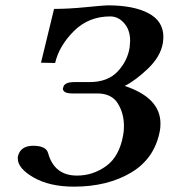

<svg xmlns="http://www.w3.org/2000/svg" viewBox="-20 -679 625 711"><path d="M378.9 -659.2Q474.1 -659.2 529.5 -630.1Q585 -601.1 585 -542Q585 -535.2 583 -519Q574.2 -469.2 528.1 -425Q481.9 -380.9 441.9 -360.8Q573.7 -316.9 574.2 -222.2Q574.2 -204.1 571.8 -193.8Q552.7 -91.8 465.3 -39.8Q377.9 12.2 253.9 12.2Q164.1 12.2 105 -21.5Q45.9 -55.2 45.9 -91.8V-98.1Q54.7 -139.2 102.8 -139.2Q150.9 -139.2 158.2 -111.8Q181.2 -28.8 265.1 -28.8Q324.2 -28.8 373 -64Q421.9 -99.1 436 -178.2Q439 -193.4 439 -211.9Q439 -259.8 416 -296.4Q393.1 -333 339.8 -333H248Q212.9 -333 212.9 -351.1Q212.9 -353 213.9 -354Q216.8 -375 254.9 -375H311Q378.9 -375 415.5 -414.1Q452.1 -453.1 460 -502.9Q461.9 -521 461.9 -527.8Q461.9 -567.9 439.9 -593Q418 -618.2 388.2 -618.2Q308.1 -618.2 253.7 -564Q199.2 -509.8 184.1 -445.8L131.8 -446.8L180.2 -646Q233.4 -646 299.6 -652.6Q365.7 -659.2 378.9 -659.2Z"/></svg>

Font: Linux Libertine O
Style: Semibold Italic
Weight: 600
Italic angle: -11.5°
Designer: Philipp H. Poll
Foundry: Philipp H. Poll
Version: Version 5.1.2